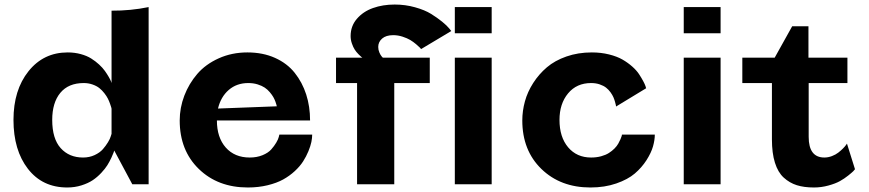

<svg xmlns="http://www.w3.org/2000/svg" viewBox="-20 -808 3812 842"><path d="M631.8 -776.9V0H560.1L481 -147.9Q480 -144.5 478 -138.7Q476.1 -132.8 468.3 -116Q460.4 -99.1 450.9 -83.7Q441.4 -68.4 424.1 -49.8Q406.7 -31.2 386.7 -17.8Q366.7 -4.4 337.4 4.9Q308.1 14.2 274.9 14.2Q166 14.2 102.5 -67.6Q39.1 -149.4 39.1 -282.2Q39.1 -413.1 105 -495.6Q170.9 -578.1 276.9 -578.1Q307.1 -578.1 334 -570.8Q360.8 -563.5 379.9 -551.5Q398.9 -539.6 414.6 -525.1Q430.2 -510.7 440.2 -496.6Q450.2 -482.4 457 -470.5Q463.9 -458.5 466.8 -451.2L469.2 -443.8V-761.2Q552.7 -760.7 631.8 -776.9ZM469.2 -221.2V-331.1Q468.8 -333.5 467.8 -337.4Q466.8 -341.3 462.6 -353Q458.5 -364.7 453.1 -375.5Q447.8 -386.2 437.7 -399.2Q427.7 -412.1 415.8 -421.6Q403.8 -431.2 385.7 -437.5Q367.7 -443.8 347.2 -443.8Q280.3 -443.8 244.6 -400.9Q209 -357.9 209 -282.2Q209 -199.7 246.1 -158.4Q283.2 -117.2 344.2 -117.2Q372.1 -117.2 395 -127.9Q418 -138.7 431.2 -153.8Q444.3 -168.9 453.6 -184.3Q462.9 -199.7 465.8 -210.4Z M1339.8 -279.8H931.2Q931.2 -205.1 970 -161.1Q1008.8 -117.2 1075.2 -117.2Q1106.4 -117.2 1131.3 -127.4Q1156.2 -137.7 1169.4 -152.6Q1182.6 -167.5 1191.4 -182.4Q1200.2 -197.3 1202.6 -207.5L1205.1 -217.8H1349.1Q1349.1 -203.1 1345.5 -185.3Q1341.8 -167.5 1332.5 -144.8Q1323.2 -122.1 1309.3 -100.3Q1295.4 -78.6 1272.7 -57.6Q1250 -36.6 1221.9 -21Q1193.8 -5.4 1153.6 4.4Q1113.3 14.2 1066.9 14.2Q935.5 14.2 851.8 -67.1Q768.1 -148.4 768.1 -279.8Q768.1 -335.4 788.3 -388.4Q808.6 -441.4 845.2 -483.9Q881.8 -526.4 939.2 -552.2Q996.6 -578.1 1064.9 -578.1Q1132.8 -578.1 1186 -554.2Q1239.3 -530.3 1272.5 -488.5Q1305.7 -446.8 1322.8 -393.8Q1339.8 -340.8 1339.8 -279.8ZM1068.8 -443.8Q1018.1 -443.8 983.2 -413.6Q948.2 -383.3 936 -332L1193.8 -341.8Q1193.4 -343.8 1192.6 -347.4Q1191.9 -351.1 1188 -361.8Q1184.1 -372.6 1178.7 -382.1Q1173.3 -391.6 1163.3 -403.6Q1153.3 -415.5 1140.9 -423.8Q1128.4 -432.1 1109.6 -438Q1090.8 -443.8 1068.8 -443.8Z M1864.7 -555.2V-443.8H1709V0H1545.9V-443.8H1453.6V-555.2H1568.8Q1566.9 -556.6 1563.5 -559.3Q1560.1 -562 1551 -571.3Q1542 -580.6 1535.4 -590.8Q1528.8 -601.1 1523.2 -617.2Q1517.6 -633.3 1517.6 -649.9Q1517.6 -693.4 1544.9 -725.3Q1572.3 -757.3 1615.5 -772.7Q1658.7 -788.1 1710.9 -788.1Q1757.3 -788.1 1800 -776.1Q1842.8 -764.2 1870.4 -747.1Q1897.9 -730 1918.9 -712.9Q1939.9 -695.8 1949.7 -683.6L1959 -671.9L1826.7 -592.8Q1824.7 -595.2 1821 -599.4Q1817.4 -603.5 1804.9 -614Q1792.5 -624.5 1779.1 -632.6Q1765.6 -640.6 1745.4 -647.2Q1725.1 -653.8 1704.6 -653.8Q1672.9 -653.8 1655.8 -638.9Q1638.7 -624 1638.7 -602.1Q1638.7 -589.4 1643.8 -577.6Q1648.9 -565.9 1653.8 -560.5L1658.7 -555.2Z M1974.6 0V-555.2H2136.2V0ZM1974.6 -662.1V-776.9H2136.2V-662.1Z M2707.5 -217.8H2851.6Q2851.6 -194.3 2843.8 -166.3Q2835.9 -138.2 2815.2 -105.7Q2794.4 -73.2 2763.9 -47.1Q2733.4 -21 2682.6 -3.4Q2631.8 14.2 2569.3 14.2Q2438 14.2 2354.2 -67.1Q2270.5 -148.4 2270.5 -279.8Q2270.5 -321.8 2282 -363.5Q2293.5 -405.3 2318.4 -444.1Q2343.3 -482.9 2378.2 -512.7Q2413.1 -542.5 2464.1 -560.3Q2515.1 -578.1 2575.2 -578.1Q2615.7 -578.1 2650.9 -569.3Q2686 -560.5 2709.7 -546.9Q2733.4 -533.2 2752.4 -516.4Q2771.5 -499.5 2782.5 -482.7Q2793.5 -465.8 2800.8 -452.1Q2808.1 -438.5 2811 -429.7L2813.5 -420.9L2681.6 -340.8Q2681.6 -342.8 2680.9 -346.7Q2680.2 -350.6 2677.2 -361.1Q2674.3 -371.6 2670.2 -381.3Q2666 -391.1 2657.5 -403.1Q2648.9 -415 2637.9 -423.6Q2627 -432.1 2609.9 -438Q2592.8 -443.8 2572.3 -443.8Q2508.8 -443.8 2471.2 -398.4Q2433.6 -353 2433.6 -282.2Q2433.6 -207 2471.4 -162.1Q2509.3 -117.2 2572.3 -117.2Q2596.2 -117.2 2616.5 -122.8Q2636.7 -128.4 2650.4 -137.2Q2664.1 -146 2674.8 -156.7Q2685.5 -167.5 2691.4 -178.2Q2697.3 -189 2701.2 -197.8Q2705.1 -206.5 2706.5 -211.9Z M2978.5 0V-555.2H3140.1V0ZM2978.5 -662.1V-776.9H3140.1V-662.1Z M3235.4 -443.8V-555.2H3377.4L3454.1 -692.9H3525.4V-555.2H3696.3V-443.8H3526.4V-208Q3526.4 -117.2 3595.2 -117.2Q3611.8 -117.2 3628.4 -123.5Q3645 -129.9 3656.2 -138.7Q3667.5 -147.5 3676.5 -156.5Q3685.5 -165.5 3689.9 -171.9L3694.3 -178.2L3729.5 -65.9Q3727.1 -62.5 3721.9 -57.1Q3716.8 -51.8 3699.7 -38.1Q3682.6 -24.4 3663.3 -13.7Q3644 -2.9 3613 5.6Q3582 14.2 3549.3 14.2Q3506.3 14.2 3474.4 4.2Q3442.4 -5.9 3417 -29.1Q3391.6 -52.2 3378.4 -94.5Q3365.2 -136.7 3365.2 -196.8V-443.8Z"/></svg>

Font: Sporting Grotesque
Style: Gras
Weight: 700
Designer: Lucas LE BIHAN
Foundry: Lucas LE BIHAN
Version: Version 1.001